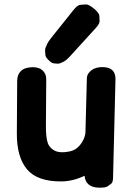

<svg xmlns="http://www.w3.org/2000/svg" viewBox="-20 -827 560 884"><path d="M439.5 37.1Q466.8 37.1 475.1 31Q483.4 24.9 491.7 19Q500 13.2 500.5 -8.3L511.7 -463.4Q512.2 -489.7 496.6 -504.4Q482.4 -517.6 452.1 -518.1Q420.9 -518.1 402.3 -504.4Q380.4 -488.8 379.9 -465.3L373.5 -219.2Q372.6 -195.8 357.4 -171.9Q335.4 -136.7 300.8 -129.9Q248 -118.7 221.7 -139.6Q205.6 -152.3 200.2 -168Q190.9 -193.8 191.4 -249.5L192.9 -462.4Q192.9 -488.3 174.8 -503.9Q159.7 -517.6 129.9 -517.6Q125.5 -517.6 120.6 -517.1Q89.8 -514.6 75.7 -499.5Q59.1 -482.9 59.1 -454.1L57.6 -214.4Q56.6 -104 104.5 -47.4Q150.9 8.3 260.3 8.3Q314.5 8.3 369.1 -17.6Q372.6 12.7 393.6 26.4Q410.2 37.1 439.5 37.1ZM411.1 -788.6Q387.7 -807.6 375 -806.6Q362.3 -805.7 349.4 -804.7Q336.4 -803.7 317.9 -780.3L216.3 -653.3Q201.7 -634.8 198 -626.2Q194.3 -617.7 190.4 -608.9Q186.5 -600.1 187.5 -591.1Q188.5 -582 189.2 -572.8Q189.9 -563.5 204.1 -549.8Q218.3 -536.1 226.8 -535.4Q235.4 -534.7 243.9 -533.9Q252.4 -533.2 260.5 -537.1Q268.6 -541 276.4 -544.9Q284.2 -548.8 298.8 -564Q301.3 -566.9 304.2 -569.8L419.9 -696.8Q439 -717.3 438.5 -729.5Q438 -741.7 437.5 -753.7Q437 -765.6 416.5 -784.2Q414.1 -786.1 411.1 -788.6Z"/></svg>

Font: Comic Relief
Style: Bold
Weight: 700
Designer: Jeff Davis
Foundry: Loudifier
Version: Version 1.200; ttfautohint (v1.8.4.7-5d5b)